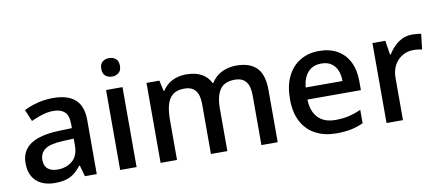

<svg xmlns="http://www.w3.org/2000/svg" viewBox="-68 -1007 2935 1277"><g transform="rotate(-10 1400.0 -368.0)"><path d="M299 -549Q398 -549 448 -504Q498 -459 498 -365V0H418L397 -75H393Q370 -46 345.5 -27Q321 -8 289.5 1Q258 10 213 10Q165 10 126.5 -7.5Q88 -25 66 -61.5Q44 -98 44 -153Q44 -236 106.5 -279Q169 -322 297 -327L388 -330V-356Q388 -416 361.5 -440Q335 -464 287 -464Q247 -464 208.5 -451.5Q170 -439 135 -423L102 -502Q140 -522 191 -535.5Q242 -549 299 -549ZM316 -256Q227 -252 192.5 -226.5Q158 -201 158 -155Q158 -114 182.5 -94.5Q207 -75 246 -75Q307 -75 347.5 -109Q388 -143 388 -212V-259Z M767 -540V0H656V-540ZM712 -746Q737 -746 756 -731.5Q775 -717 775 -683Q775 -651 756 -636Q737 -621 712 -621Q686 -621 667.5 -636Q649 -651 649 -683Q649 -717 667.5 -731.5Q686 -746 712 -746Z M1536 -550Q1628 -550 1674 -503Q1720 -456 1720 -351V0H1610V-335Q1610 -398 1585.5 -428.5Q1561 -459 1510 -459Q1440 -459 1410 -415Q1380 -371 1380 -287V0H1269V-335Q1269 -377 1258.5 -404.5Q1248 -432 1226 -445.5Q1204 -459 1170 -459Q1120 -459 1092 -437Q1064 -415 1052 -373Q1040 -331 1040 -270V0H929V-540H1016L1032 -468H1037Q1054 -495 1078 -513Q1102 -531 1132.5 -540.5Q1163 -550 1197 -550Q1259 -550 1300 -528Q1341 -506 1362 -463H1367Q1394 -507 1439 -528.5Q1484 -550 1536 -550Z M2095 -550Q2167 -550 2218.5 -520.5Q2270 -491 2297.5 -436Q2325 -381 2325 -305V-245H1964Q1966 -165 2007.5 -122Q2049 -79 2124 -79Q2175 -79 2215.5 -88.5Q2256 -98 2298 -117V-26Q2258 -8 2216 1Q2174 10 2115 10Q2038 10 1978 -20.5Q1918 -51 1884 -113Q1850 -175 1850 -266Q1850 -357 1880.5 -420Q1911 -483 1966.5 -516.5Q2022 -550 2095 -550ZM2096 -465Q2039 -465 2006 -429Q1973 -393 1966 -326H2215Q2215 -368 2202 -398.5Q2189 -429 2163 -447Q2137 -465 2096 -465Z M2724 -550Q2739 -550 2756.5 -548.5Q2774 -547 2785 -544L2773 -441Q2761 -443 2745.5 -445Q2730 -447 2714 -447Q2685 -447 2659 -436.5Q2633 -426 2611.5 -405Q2590 -384 2578 -353.5Q2566 -323 2566 -283V0H2455V-540H2542L2557 -444H2562Q2579 -473 2603 -497Q2627 -521 2657.5 -535.5Q2688 -550 2724 -550Z"/></g></svg>

Font: Noto Sans Oriya Medium
Style: Regular
Weight: 500
Version: Version 2.003